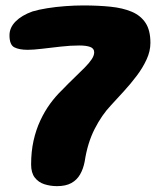

<svg xmlns="http://www.w3.org/2000/svg" viewBox="-20 -652 571 688"><path d="M184.5 15Q160.5 15 139.2 8.2Q118 1.5 104.8 -15.5Q91.5 -32.5 91.5 -62.5Q91.5 -108.5 100.2 -147.8Q109 -187 124.5 -220.2Q140 -253.5 160 -280.8Q180 -308 202 -329Q225.5 -353.5 246.5 -373.5Q267.5 -393.5 283.5 -409.8Q299.5 -426 308.5 -439.5Q317.5 -453 317.5 -464.5Q317.5 -478.5 303.2 -483.8Q289 -489 264 -489Q233 -489 197.5 -485Q162 -481 130.2 -477.2Q98.5 -473.5 79.5 -473.5Q48.5 -473.5 31.2 -482.5Q14 -491.5 14 -525.5Q14 -553 35.8 -575Q57.5 -597 96.5 -611Q118 -617.5 149 -622.5Q180 -627.5 214 -630Q248 -632.5 278 -632.5Q331.5 -632.5 375.8 -628Q420 -623.5 452 -610Q484 -596.5 501.5 -570Q519 -543.5 519 -498.5Q519 -468.5 505.2 -438.8Q491.5 -409 470 -380.5Q448.5 -352 424 -325.2Q399.5 -298.5 377.5 -274.5Q345 -240.5 319.2 -190Q293.5 -139.5 283.5 -73.5Q278.5 -47 267 -27Q255.5 -7 235.5 4Q215.5 15 184.5 15Z"/></svg>

Font: Gluten
Style: Bold
Weight: 700
Designer: Tyler Finck
Foundry: Etcetera Type Company
Version: Version 1.204